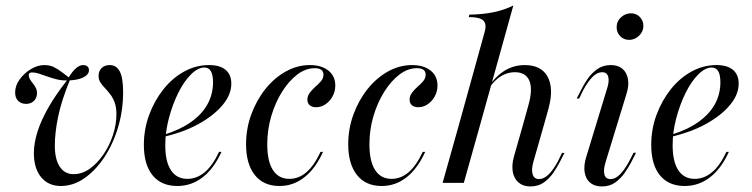

<svg xmlns="http://www.w3.org/2000/svg" viewBox="-20 -661 2717 694"><path d="M200 11.3Q154.8 11.3 128.6 -20.6Q102.4 -52.4 102.4 -108.1Q102.4 -143.5 115.7 -185.5Q129 -227.4 156.5 -275Q183.9 -322.6 225.8 -375H233.9Q202.4 -298.4 190.3 -240.3Q178.2 -182.3 178.2 -133.9Q178.2 -85.5 196 -58.5Q213.7 -31.5 246 -31.5Q276.6 -31.5 304 -50.8Q331.5 -70.2 353.6 -102.4Q375.8 -134.7 388.3 -173Q400.8 -211.3 400.8 -247.6Q400.8 -273.4 394.4 -290.7Q387.9 -308.1 378.2 -320.6Q368.5 -333.1 358.9 -343.1Q349.2 -353.2 342.7 -363.3Q336.3 -373.4 336.3 -387.1Q336.3 -404 347.2 -414.9Q358.1 -425.8 376.6 -425.8Q400.8 -425.8 412.9 -402.8Q425 -379.8 425 -328.2Q425 -262.1 406.9 -201.2Q388.7 -140.3 356.9 -92.3Q325 -44.4 284.7 -16.5Q244.4 11.3 200 11.3ZM74.2 -285.5Q56.5 -285.5 45.6 -296.4Q34.7 -307.3 34.7 -326.6Q34.7 -351.6 51.2 -374.2Q67.7 -396.8 91.9 -411.3Q116.1 -425.8 140.3 -425.8Q160.5 -425.8 176.2 -417.7Q191.9 -409.7 205.6 -398.8Q219.4 -387.9 231.5 -379L225 -375.8Q241.9 -404 255.2 -414.9Q268.5 -425.8 279.8 -425.8Q290.3 -425.8 296 -421Q301.6 -416.1 301.6 -407.3Q301.6 -391.1 279.8 -380.6Q258.1 -370.2 220.2 -370.2Q200.8 -370.2 183.5 -374.6Q166.1 -379 150.4 -384.7Q134.7 -390.3 121 -394.8Q107.3 -399.2 96 -399.2Q83.9 -399.2 83.9 -389.5Q83.9 -382.3 88.3 -374.6Q92.7 -366.9 98.8 -359.7Q104.8 -352.4 109.3 -343.5Q113.7 -334.7 113.7 -325Q113.7 -307.3 102.8 -296.4Q91.9 -285.5 74.2 -285.5Z M621 11.3Q562.9 11.3 531.5 -27.4Q500 -66.1 500 -137.1Q500 -194.4 519.4 -246.4Q538.7 -298.4 571.4 -339.1Q604 -379.8 646.4 -402.8Q688.7 -425.8 735.5 -425.8Q775 -425.8 795.6 -408.5Q816.1 -391.1 816.1 -358.9Q816.1 -319.4 785.1 -281.9Q754 -244.4 700 -214.1Q646 -183.9 573.4 -166.9V-174.2Q630.6 -191.9 670.2 -219.8Q709.7 -247.6 729.8 -283.9Q750 -320.2 750 -363.7Q750 -390.3 742.3 -403.6Q734.7 -416.9 718.5 -416.9Q695.2 -416.9 669.8 -391.5Q644.4 -366.1 623.8 -324.2Q603.2 -282.3 590.3 -233.1Q577.4 -183.9 577.4 -136.3Q577.4 -76.6 598 -45.6Q618.5 -14.5 657.3 -14.5Q691.1 -14.5 719.8 -38.3Q748.4 -62.1 771.8 -112.1H780.6Q753.2 -51.6 712.5 -20.2Q671.8 11.3 621 11.3Z M990.3 11.3Q932.3 11.3 900.8 -28.6Q869.4 -68.5 869.4 -139.5Q869.4 -196 888.3 -247.6Q907.3 -299.2 939.5 -339.5Q971.8 -379.8 1013.3 -402.8Q1054.8 -425.8 1100 -425.8Q1141.9 -425.8 1166.9 -406Q1191.9 -386.3 1191.9 -351.6Q1191.9 -330.6 1182.3 -312.9Q1172.6 -295.2 1156.9 -284.3Q1141.1 -273.4 1122.6 -273.4Q1108.1 -273.4 1099.6 -280.6Q1091.1 -287.9 1091.1 -300.8Q1091.1 -314.5 1100 -326.2Q1108.9 -337.9 1120.2 -347.6Q1131.5 -357.3 1140.3 -367.7Q1149.2 -378.2 1149.2 -391.1Q1149.2 -414.5 1117.7 -414.5Q1084.7 -414.5 1054.4 -391.5Q1024.2 -368.5 999.6 -329.4Q975 -290.3 960.5 -241.1Q946 -191.9 946 -139.5Q946 -78.2 966.5 -46.4Q987.1 -14.5 1025.8 -14.5Q1059.7 -14.5 1087.5 -38.3Q1115.3 -62.1 1138.7 -112.1H1147.6Q1120.2 -51.6 1080.2 -20.2Q1040.3 11.3 990.3 11.3Z M1359.7 11.3Q1301.6 11.3 1270.2 -28.6Q1238.7 -68.5 1238.7 -139.5Q1238.7 -196 1257.7 -247.6Q1276.6 -299.2 1308.9 -339.5Q1341.1 -379.8 1382.7 -402.8Q1424.2 -425.8 1469.4 -425.8Q1511.3 -425.8 1536.3 -406Q1561.3 -386.3 1561.3 -351.6Q1561.3 -330.6 1551.6 -312.9Q1541.9 -295.2 1526.2 -284.3Q1510.5 -273.4 1491.9 -273.4Q1477.4 -273.4 1469 -280.6Q1460.5 -287.9 1460.5 -300.8Q1460.5 -314.5 1469.4 -326.2Q1478.2 -337.9 1489.5 -347.6Q1500.8 -357.3 1509.7 -367.7Q1518.5 -378.2 1518.5 -391.1Q1518.5 -414.5 1487.1 -414.5Q1454 -414.5 1423.8 -391.5Q1393.5 -368.5 1369 -329.4Q1344.4 -290.3 1329.8 -241.1Q1315.3 -191.9 1315.3 -139.5Q1315.3 -78.2 1335.9 -46.4Q1356.5 -14.5 1395.2 -14.5Q1429 -14.5 1456.9 -38.3Q1484.7 -62.1 1508.1 -112.1H1516.9Q1489.5 -51.6 1449.6 -20.2Q1409.7 11.3 1359.7 11.3Z M1869.4 -206.5 1889.5 -279Q1906.5 -337.9 1893.5 -369Q1880.6 -400 1841.1 -400Q1804.8 -400 1774.6 -373.4Q1744.4 -346.8 1715.3 -287.1V-292.7Q1747.6 -361.3 1787.1 -393.5Q1826.6 -425.8 1876.6 -425.8Q1936.3 -425.8 1959.3 -383.9Q1982.3 -341.9 1962.9 -269.4L1945.2 -206.5ZM1637.9 -206.5 1730.6 -541.1Q1737.1 -562.1 1733.9 -575Q1730.6 -587.9 1716.1 -593.5Q1701.6 -599.2 1674.2 -599.2L1676.6 -608.1Q1725 -608.9 1764.1 -616.9Q1803.2 -625 1835.5 -641.1L1714.5 -206.5ZM1579.8 0 1637.9 -206.5H1714.5L1656.5 0ZM1908.1 -76.6Q1900 -48.4 1905.2 -31Q1910.5 -13.7 1928.2 -13.7Q1946 -13.7 1962.9 -30.2Q1979.8 -46.8 1996.8 -78.2L2011.3 -108.1H2020.2L2002.4 -73.4Q1993.5 -56.5 1979.8 -36.3Q1966.1 -16.1 1946 -1.6Q1925.8 12.9 1896.8 12.9Q1871 12.9 1854.4 -1.2Q1837.9 -15.3 1833.5 -39.9Q1829 -64.5 1837.9 -96L1869.4 -206.5H1945.2Z M2169.4 -76.6Q2160.5 -48.4 2164.5 -31Q2168.5 -13.7 2187.1 -13.7Q2204 -13.7 2221 -30.6Q2237.9 -47.6 2254.8 -79L2270.2 -108.9H2279L2261.3 -74.2Q2252.4 -57.3 2238.3 -36.7Q2224.2 -16.1 2204 -1.6Q2183.9 12.9 2155.6 12.9Q2129 12.9 2112.9 -0.8Q2096.8 -14.5 2093.1 -39.1Q2089.5 -63.7 2099.2 -94.4L2173.4 -337.9Q2183.1 -366.1 2178.6 -383.1Q2174.2 -400 2156.5 -400Q2138.7 -400 2121.8 -383.1Q2104.8 -366.1 2087.9 -334.7L2073.4 -304.8H2064.5L2082.3 -339.5Q2091.1 -357.3 2104.8 -377Q2118.5 -396.8 2139.1 -411.3Q2159.7 -425.8 2187.9 -425.8Q2214.5 -425.8 2230.2 -412.1Q2246 -398.4 2250 -374.2Q2254 -350 2243.5 -318.5ZM2254 -516.9Q2234.7 -516.9 2221.8 -530.2Q2208.9 -543.5 2208.9 -562.9Q2208.9 -583.9 2224.6 -598.4Q2240.3 -612.9 2261.3 -612.9Q2279.8 -612.9 2292.7 -599.6Q2305.6 -586.3 2305.6 -566.9Q2305.6 -547.6 2290.3 -532.3Q2275 -516.9 2254 -516.9Z M2454.8 11.3Q2396.8 11.3 2365.3 -27.4Q2333.9 -66.1 2333.9 -137.1Q2333.9 -194.4 2353.2 -246.4Q2372.6 -298.4 2405.2 -339.1Q2437.9 -379.8 2480.2 -402.8Q2522.6 -425.8 2569.4 -425.8Q2608.9 -425.8 2629.4 -408.5Q2650 -391.1 2650 -358.9Q2650 -319.4 2619 -281.9Q2587.9 -244.4 2533.9 -214.1Q2479.8 -183.9 2407.3 -166.9V-174.2Q2464.5 -191.9 2504 -219.8Q2543.5 -247.6 2563.7 -283.9Q2583.9 -320.2 2583.9 -363.7Q2583.9 -390.3 2576.2 -403.6Q2568.5 -416.9 2552.4 -416.9Q2529 -416.9 2503.6 -391.5Q2478.2 -366.1 2457.7 -324.2Q2437.1 -282.3 2424.2 -233.1Q2411.3 -183.9 2411.3 -136.3Q2411.3 -76.6 2431.9 -45.6Q2452.4 -14.5 2491.1 -14.5Q2525 -14.5 2553.6 -38.3Q2582.3 -62.1 2605.6 -112.1H2614.5Q2587.1 -51.6 2546.4 -20.2Q2505.6 11.3 2454.8 11.3Z"/></svg>

Font: Playfair 144pt SemiCondensed
Style: Italic
Weight: 400
Width: 4
Italic angle: -15.6°
Designer: Claus Eggers Sørensen
Foundry: Claus Eggers Sørensen
Version: Version 2.203